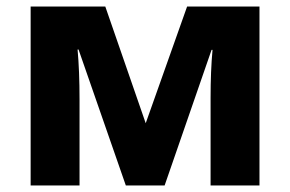

<svg xmlns="http://www.w3.org/2000/svg" viewBox="-20 -569 889 589"><path d="M776 0H626V-268Q626 -352 632 -416H629L485 0H366L221 -417H218Q224 -351 224 -264V0H74V-549H303L427 -191L554 -549H776Z"/></svg>

Font: Noto Sans UI ExtraBold
Style: Regular
Weight: 800
Designer: Monotype Design Team
Foundry: Monotype Imaging Inc.
Version: Version 1.001